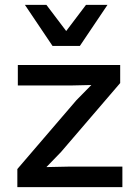

<svg xmlns="http://www.w3.org/2000/svg" viewBox="-20 -766 569 786"><path d="M420 -746 307 -578H195L82 -746H170L251 -639L332 -746ZM51 0V-74L293 -356L354 -418L267 -416H53V-500H472V-426L230 -144L170 -82L265 -84H481V0Z"/></svg>

Font: Elaine Sans Medium
Style: Regular
Weight: 500
Designer: Wei Huang
Foundry: Wei Huang
Version: Version 2.001;December 24, 2019;FontCreator 12.0.0.2547 64-b